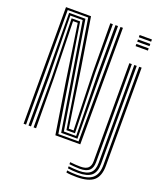

<svg xmlns="http://www.w3.org/2000/svg" viewBox="-176 -916 1060 1238"><g transform="rotate(20 353.5 -297.0)"><path d="M59.9 0V-800H231.5L285.4 -465L345.1 -69.3H377.8L366.1 -466.5L364.1 -800H381.4V-466.5L392.3 -55.5H333.7L217.2 -786.1H76.8V0ZM93.7 0 94.5 -341.9 91.3 -772.3H203.3L321.2 -41.6H405.5L398.7 -466.5L399.5 -800H416.8L416 -466.5L419.2 -27.7H307.8L189.3 -758.4H104.5L111.4 -341.9L110.6 0ZM128.7 0V-341.9L118.6 -744.5H177L293.5 -13.9H432L433.7 -800H450.5L448.9 0H278L223.5 -344.9L165.6 -730.7H133.5L143.1 -341.9L145.6 0ZM567.4 -778.2V-793.4H651.9V-778.2ZM567.4 -717.1V-732.4H651.9V-717.1ZM567.4 -747.6V-762.9H651.9V-747.6ZM498.5 206.4Q479.1 206.4 458.8 205.1Q438.6 203.7 427 201.1V186.8Q440.4 189.4 460.7 190.8Q481 192.2 498.5 192.2Q571.1 192.2 602.9 164.2Q634.8 136.3 634.8 72.6V-600H651.7V72.6Q651.7 144.2 615.8 175.3Q579.9 206.4 498.5 206.4ZM498.5 177.9Q481.1 177.9 461.1 176.4Q441 175 427 172.6V158.6Q442.6 160.5 462.5 162Q482.4 163.6 498.5 163.6Q552.9 163.6 577.1 141.9Q601.2 120.2 601.2 72.4V-600H618.1V72.4Q618.1 128.3 590.1 153.1Q562 177.9 498.5 177.9ZM498.5 149.3Q483.8 149.3 464 147.7Q444.1 146.2 427 144.3V130.1Q444.4 132.5 464.4 133.6Q484.3 134.8 498.5 134.8Q535 134.8 551.2 119.5Q567.4 104.1 567.4 72.2V-600H584.3V72.4Q584.3 112.1 564.2 130.7Q544.1 149.3 498.5 149.3Z"/></g></svg>

Font: Big Shoulders Inline Text SC Thin
Style: Regular
Weight: 100
Designer: Patric King
Foundry: XO Type Co
Version: Version 2.002